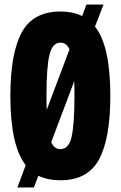

<svg xmlns="http://www.w3.org/2000/svg" viewBox="-20 -790 535 851"><path d="M57 41 94 -58Q26 -144 26 -365Q26 -554 76.5 -646.5Q127 -739 248 -739Q302 -739 344 -719L363 -770H439L401 -672Q469 -588 469 -365Q469 -176 419 -83.5Q369 9 248 9Q192 9 150 -11L130 41ZM186 -365Q186 -322 187 -303L288 -571Q275 -601 248 -601Q212 -601 199 -546Q186 -491 186 -365ZM248 -129Q285 -129 297.5 -184Q310 -239 310 -365Q310 -411 309 -430L207 -160Q220 -129 248 -129Z"/></svg>

Font: Mona Sans Condensed ExtraBold
Style: Regular
Weight: 800
Width: 3
Designer: Deni Anggara
Foundry: GitHub
Version: Version 1.001;gftools[0.9.33]